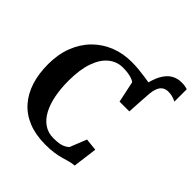

<svg xmlns="http://www.w3.org/2000/svg" viewBox="-234 -1049 1224 1224"><g transform="rotate(45 378.0 -436.5)"><path d="M596.5 -517.1 554.1 -573.5 541.7 -681.2Q554.2 -759.1 577.9 -803.3Q601.7 -847.5 633.2 -865.9Q664.6 -884.4 700.7 -884.4Q720.7 -884.4 733.4 -882.1Q746.1 -879.9 756.3 -876.4V-765Q739.8 -773.2 722.7 -778.1Q705.5 -783 684.3 -783Q663.6 -783 647.1 -773.4Q630.5 -763.7 620.3 -740.8Q610.1 -717.9 607.3 -677.7ZM368.2 11Q281.5 11 215.8 -15.3Q150.1 -41.6 106.2 -90.9Q62.3 -140.3 40.1 -209.5Q18 -278.8 18 -364.3Q18 -453.3 45.6 -524.8Q73.1 -596.2 122.9 -646.9Q172.7 -697.6 239.4 -724.6Q306.2 -751.7 385 -751.7Q421.1 -751.7 451.9 -748.6Q482.8 -745.5 509.7 -741.3Q536.6 -737.1 561.2 -733.5Q585.8 -729.9 608.9 -728.5L597.6 -517.7H509.2L478.8 -661.3Q472.3 -667.8 458 -673.5Q443.7 -679.2 422.3 -683Q400.9 -686.8 371.6 -686.8Q317.2 -686.8 275 -652.5Q232.7 -618.2 208.7 -550.2Q184.7 -482.1 184.7 -380.3Q184.7 -310.8 196.4 -251.3Q208.1 -191.7 231.8 -147.6Q255.5 -103.5 291.7 -78.9Q327.9 -54.3 376.4 -54.3Q409.1 -54.3 430.4 -58.6Q451.7 -63 465.1 -70.6Q478.5 -78.2 488.2 -86.9L533.4 -200.2L616.5 -191.5L595.2 -27Q571.3 -25.4 550 -19.4Q528.8 -13.4 504.4 -6.3Q480.1 0.7 447.4 5.9Q414.7 11 368.2 11Z"/></g></svg>

Font: Merriweather Light
Style: Regular
Weight: 300
Designer: Eben Sorkin
Foundry: Eben Sorkin
Version: Version 2.100